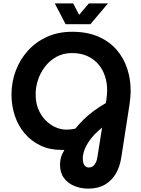

<svg xmlns="http://www.w3.org/2000/svg" viewBox="-20 -900 834 1136"><path d="M502 216Q459 216 420.5 200.5Q382 185 358.5 153.5Q335 122 335 74Q335 54 340.5 33Q346 12 361 -13Q357 -13 352.5 -13Q348 -13 343 -13Q274 -13 219.5 -39Q165 -65 126.5 -110Q88 -155 68 -214.5Q48 -274 48 -340Q48 -414 73 -481Q98 -548 145 -600Q192 -652 258 -682Q324 -712 407 -712Q496 -712 561.5 -683.5Q627 -655 669.5 -606Q712 -557 732.5 -494.5Q753 -432 753 -365Q753 -343 751 -321.5Q749 -300 746 -280L698 29Q690 85 665.5 127Q641 169 600.5 192.5Q560 216 502 216ZM505 91Q526 91 539 74.5Q552 58 556 31L584 -145Q557 -124 536 -101Q515 -78 500 -54Q485 -30 477.5 -7Q470 16 470 37Q470 66 480 78.5Q490 91 505 91ZM374 -133Q387 -133 400 -134.5Q413 -136 426 -139Q447 -165 473 -191Q499 -217 532.5 -242Q566 -267 606 -290L609 -307Q611 -321 612.5 -337.5Q614 -354 614 -367Q614 -409 601.5 -448Q589 -487 563.5 -518Q538 -549 498.5 -567.5Q459 -586 406 -586Q354 -586 313.5 -563.5Q273 -541 245.5 -504.5Q218 -468 204 -424.5Q190 -381 191 -339Q191 -293 206.5 -255Q222 -217 248 -190Q274 -163 306.5 -148Q339 -133 374 -133ZM368 -757 304 -880H413L448 -812L506 -880H619L515 -757Z"/></svg>

Font: MuseoModerno SemiBold
Style: Italic
Weight: 600
Italic angle: -9°
Designer: Pablo Cosgaya, Héctor Gatti, Marcela Romero, and the Authors of The MuseoModerno Project.
Foundry: Omnibus-Type Team
Version: Version 1.003